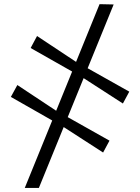

<svg xmlns="http://www.w3.org/2000/svg" viewBox="-20 -774 690 946"><path d="M102 152 470.5 -753.5 540 -752 171.5 152ZM488 -22.5 287.5 -152 241.5 -178 33.5 -296.5 65.5 -355 264 -223.5 305.5 -201.5 519.5 -81ZM585.5 -264 385 -393.5 339 -419.5 131 -537.5 162.5 -596.5 361 -465 402.5 -443 617 -322.5Z"/></svg>

Font: Merriweather 48pt Light
Style: Regular
Weight: 300
Version: Version 2.100